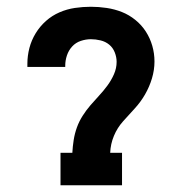

<svg xmlns="http://www.w3.org/2000/svg" viewBox="-20 -548 540 568"><path d="M159 0V-96H194Q195 -115 198 -134Q201 -153 207.5 -171Q214 -189 224.5 -205.5Q235 -222 247.5 -236.5Q260 -251 273 -265Q286 -279 297.5 -294.5Q309 -310 317 -328Q325 -346 325 -365Q325 -379 319.5 -393Q314 -407 303 -416Q292 -425 277.5 -428.5Q263 -432 249 -432Q234 -432 219 -427Q204 -422 193.5 -410.5Q183 -399 178 -384Q173 -369 173 -354Q173 -353 173 -352Q173 -351 173 -350H61Q61 -352 61 -354.5Q61 -357 61 -359Q61 -383 67 -406Q73 -429 85.5 -449.5Q98 -470 116 -486Q134 -502 156 -511.5Q178 -521 201.5 -524.5Q225 -528 249 -528Q272 -528 295.5 -524.5Q319 -521 340.5 -512.5Q362 -504 380.5 -489Q399 -474 411.5 -454.5Q424 -435 430.5 -412.5Q437 -390 437 -366Q437 -341 429.5 -316Q422 -291 409 -268.5Q396 -246 378.5 -227Q361 -208 344 -189Q327 -170 317 -146Q307 -122 306 -96H341V0Z"/></svg>

Font: Iosevka Gothic
Style: Bold
Weight: 700
Monospace: yes
Designer: Belleve Invis
Foundry: Belleve Invis
Version: Version 15.5.1; ttfautohint (v1.8.4)